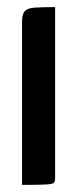

<svg xmlns="http://www.w3.org/2000/svg" viewBox="-20 -520 217 540"><path d="M42 0V-459Q42 -480 49.5 -488.5Q57 -497 77 -498.5Q97 -500 135 -500V-18Q135 -9 131 -5.5Q127 -2 107.5 -1Q88 0 42 0Z"/></svg>

Font: Yanone Kaffeesatz ExtraLight Medium
Style: Regular
Weight: 500
Version: Version 2.003